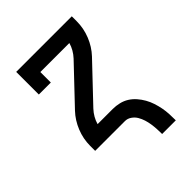

<svg xmlns="http://www.w3.org/2000/svg" viewBox="-197 -625 894 894"><g transform="rotate(-45 250.0 -177.5)"><path d="M343 165Q343 148 342 131Q341 114 338.5 97.5Q336 81 331 65Q326 49 317.5 34.5Q309 20 294.5 10Q280 0 263 0H67V-33Q67 -79 84.5 -122.5Q102 -166 133 -199L134 -200L300 -375Q313 -389 322.5 -405.5Q332 -422 337 -440H146V-371H67V-520H433V-488Q433 -441 415.5 -397.5Q398 -354 367 -321L366 -320L200 -145Q187 -131 177.5 -114.5Q168 -98 163 -80H263Q284 -80 305 -75Q326 -70 343.5 -59Q361 -48 375 -32Q389 -16 399.5 2.5Q410 21 416.5 41Q423 61 427 81.5Q431 102 432 123Q433 144 433 165Z"/></g></svg>

Font: Iosevka Curly Slab Medium
Style: Regular
Weight: 500
Monospace: yes
Designer: Belleve Invis
Foundry: Belleve Invis
Version: Version 22.1.2; ttfautohint (v1.8.4)